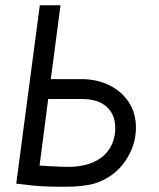

<svg xmlns="http://www.w3.org/2000/svg" viewBox="-20 -703 606 733"><path d="M499 -216Q499 -147 457.5 -87Q416 -27 343 -3Q299 10 228 10Q145 10 102 5L42 -2L132 -683H211L174 -401H291Q349 -401 396.5 -378Q444 -355 471.5 -313Q499 -271 499 -216ZM419 -195Q420 -202 420 -215Q420 -265 387.5 -295Q355 -325 292 -325H164L131 -71L179 -68Q215 -66 240 -66Q317 -66 364 -99.5Q411 -133 419 -195Z"/></svg>

Font: Bellota Text
Style: Bold Italic
Weight: 700
Italic angle: -7.5°
Designer: Kemie Guaida
Foundry: Kemie Guaida
Version: Version 4.001